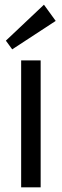

<svg xmlns="http://www.w3.org/2000/svg" viewBox="-20 -797 263 817"><path d="M153 -540V0H70V-540ZM217 -708 32 -587 5 -624 167 -777Z"/></svg>

Font: Pathway Extreme Condensed
Style: Regular
Weight: 400
Width: 3
Version: Version 1.001;gftools[0.9.26]